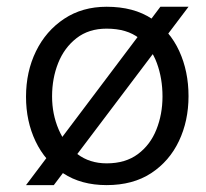

<svg xmlns="http://www.w3.org/2000/svg" viewBox="-20 -534 603 563"><path d="M292.7 8.8Q217.8 8.8 165.1 -26Q112.3 -60.8 84.3 -119.6Q56.3 -178.4 56.3 -250.2Q56.3 -324 85.5 -383.7Q114.7 -443.4 168 -478.8Q221.2 -514.2 292.7 -514.2Q372.3 -514.2 425.3 -478.9Q478.4 -443.6 505.6 -384.2Q532.8 -324.8 532.8 -252.1Q532.8 -179.6 504.7 -120.4Q476.6 -61.2 423.2 -26.2Q369.7 8.8 292.7 8.8ZM292.5 -450Q240.1 -450 204.3 -422Q168.5 -394.1 150.6 -349.2Q132.7 -304.3 132.7 -251.4Q132.7 -199.5 151.9 -154.5Q171.1 -109.5 206.9 -82.3Q242.6 -55 292.9 -55Q347.9 -55 384.4 -82.2Q420.8 -109.3 438.6 -154.1Q456.5 -198.9 456.5 -251Q456.5 -303.9 440 -348.9Q423.6 -393.9 387.9 -421.9Q352.3 -450 292.5 -450ZM56.3 8.8 450.3 -514.2H532.8L137.8 8.8Z"/></svg>

Font: Hind Variable Light
Style: Regular
Weight: 300
Designer: Manushi Parikh, Satya Rajpurohit
Foundry: Indian Type Foundry
Version: Version 3.000